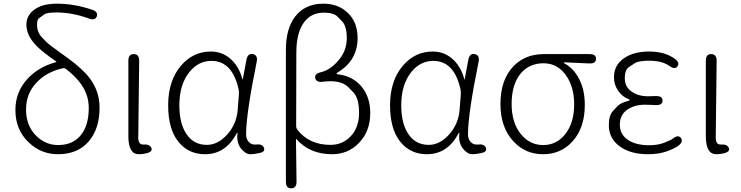

<svg xmlns="http://www.w3.org/2000/svg" viewBox="-20 -828 4039 1047"><path d="M296 13Q204 13 137 -51Q64 -120 64 -228Q64 -326 129 -397Q189 -463 285 -489Q290 -490 286 -493Q209 -546 174 -583Q124 -637 124 -693Q124 -742 164 -773Q208 -808 290 -808Q385 -808 482 -775Q516 -764 508 -739Q499 -714 465 -727Q374 -760 288 -760Q235 -760 222 -750Q207 -739 192 -728Q182 -721 182 -692Q182 -652 209 -624Q221 -611 234 -598Q246 -586 318 -534L346 -514Q431 -452 468 -403Q523 -331 523 -241Q523 -125 463 -56Q403 13 296 13ZM297 -37Q380 -37 424 -95Q464 -148 464 -239Q464 -308 425 -365Q396 -408 341 -451Q333 -458 323 -456Q233 -436 177.5 -376Q122 -316 122 -230.5Q122 -145 174 -91Q226 -37 297 -37Z M778 8Q758 13 737 13Q680 13 680 -85V-497Q680 -533 709 -533Q739 -533 739 -497L734 -78Q734 -37 764 -40Q796 -42 805 -22Q815 -1 778 8Z M1098 13Q1007 13 952 -56Q897 -125 897 -254Q897 -388 967 -470Q1033 -547 1130 -547Q1187 -547 1231 -512Q1282 -471 1302 -396Q1303 -391 1304 -396L1324 -503Q1331 -538 1359 -533Q1387 -527 1380 -492Q1322 -207 1322 -95Q1322 -69 1337.5 -53Q1353 -37 1377 -40Q1410 -44 1419 -23Q1428 -1 1397 6L1386 8Q1366 13 1345 13Q1320 13 1296 -16Q1269 -48 1275 -99Q1276 -104 1274 -104Q1272 -104 1268 -96Q1208 13 1098 13ZM1108 -38Q1168 -38 1218.5 -94Q1269 -150 1276 -226L1283 -316Q1284 -331 1280 -346Q1245 -496 1133 -496Q1061 -496 1012 -434Q958 -366 958 -254Q958 -154 997.5 -96Q1037 -38 1108 -38Z M1568 199Q1539 199 1539 163V-557Q1539 -671 1589 -737Q1643 -808 1744 -808Q1822 -808 1873 -761Q1930 -710 1930 -621Q1930 -499 1823 -434Q1815 -429 1815 -426.5Q1815 -424 1821 -423Q1902 -414 1950.5 -357Q1999 -300 1999 -211Q1999 -111 1936 -47Q1877 13 1791 13Q1669 13 1597 -69Q1594 -73 1594 -68L1597 163Q1597 199 1568 199ZM1782 -38Q1849 -38 1893.5 -86Q1938 -134 1938 -212.5Q1938 -291 1908 -323Q1895 -336 1883 -349Q1850 -385 1782 -385Q1765 -385 1748 -383L1739 -382Q1705 -378 1699 -402Q1694 -426 1729 -434Q1783 -446 1830 -504Q1871 -554 1871 -619.5Q1871 -685 1846 -711Q1834 -724 1821 -737Q1799 -759 1746 -759Q1676 -759 1637 -705Q1596 -648 1596 -543L1595 -141Q1595 -129 1603 -119Q1667 -38 1782 -38Z M2308 13Q2217 13 2162 -56Q2107 -125 2107 -254Q2107 -388 2177 -470Q2243 -547 2340 -547Q2397 -547 2441 -512Q2492 -471 2512 -396Q2513 -391 2514 -396L2534 -503Q2541 -538 2569 -533Q2597 -527 2590 -492Q2532 -207 2532 -95Q2532 -69 2547.5 -53Q2563 -37 2587 -40Q2620 -44 2629 -23Q2638 -1 2607 6L2596 8Q2576 13 2555 13Q2530 13 2506 -16Q2479 -48 2485 -99Q2486 -104 2484 -104Q2482 -104 2478 -96Q2418 13 2308 13ZM2318 -38Q2378 -38 2428.5 -94Q2479 -150 2486 -226L2493 -316Q2494 -331 2490 -346Q2455 -496 2343 -496Q2271 -496 2222 -434Q2168 -366 2168 -254Q2168 -154 2207.5 -96Q2247 -38 2318 -38Z M2779 -58Q2709 -134 2709 -261Q2709 -394 2781 -468Q2845 -533 2945 -533H3195Q3231 -533 3230 -507Q3230 -481 3194 -482L3059 -488Q3054 -488 3054 -486Q3054 -484 3062 -480Q3109 -454 3139 -395.5Q3169 -337 3169 -256Q3169 -131 3102 -57Q3039 13 2941.5 13Q2844 13 2779 -58ZM3111 -259Q3111 -352 3068 -415Q3021 -483 2944 -483Q2867 -483 2820 -428Q2770 -368 2770 -261Q2770 -160 2819 -98.5Q2868 -37 2942 -37Q3016 -37 3063.5 -98Q3111 -159 3111 -259Z M3514 13Q3417 13 3358.5 -30.5Q3300 -74 3300 -145Q3300 -200 3323 -223Q3335 -236 3347 -249Q3365 -268 3407 -278Q3414 -280 3414 -282.5Q3414 -285 3406 -288Q3373 -301 3350.5 -333.5Q3328 -366 3328 -407Q3328 -474 3385 -512Q3437 -547 3519 -547Q3607 -547 3660 -507Q3689 -486 3674 -466Q3660 -447 3631 -468Q3591 -497 3520 -497Q3462 -497 3441 -483Q3426 -473 3411 -463Q3387 -448 3387 -402Q3387 -356 3421 -331Q3458 -303 3513 -303Q3531 -303 3549 -304H3557Q3593 -305 3593 -280Q3593 -254 3557 -255L3533 -256Q3515 -257 3497 -257Q3439 -257 3399.5 -229Q3360 -201 3360 -148.5Q3360 -96 3403 -66Q3446 -36 3521 -36Q3567 -36 3603 -50Q3639 -64 3649 -72Q3677 -95 3693 -76Q3708 -56 3680 -34Q3659 -18 3615.5 -2.5Q3572 13 3514 13Z M3927 8Q3907 13 3886 13Q3829 13 3829 -85V-497Q3829 -533 3858 -533Q3888 -533 3888 -497L3883 -78Q3883 -37 3913 -40Q3945 -42 3954 -22Q3964 -1 3927 8Z"/></svg>

Font: Resource Han Rounded CN Light
Style: Regular
Weight: 300
Designer: Cyano Hao (round all glyphs); Ryoko NISHIZUKA 西塚涼子 (kana, bopomofo & ideographs); Paul D. Hunt (Latin, Greek & Cyrillic)
Foundry: Cyano Hao
Version: 0.990